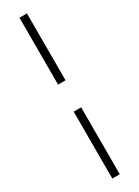

<svg xmlns="http://www.w3.org/2000/svg" viewBox="-262 -782 750 1034"><g transform="rotate(-30 113.0 -265.0)"><path d="M89.8 -765.1H136.2V-349.1H89.8ZM89.8 -181.2H136.2V234.9H89.8Z"/></g></svg>

Font: Selawik Light
Style: Regular
Weight: 300
Designer: Aaron Bell
Foundry: Microsoft Corporation
Version: Version 1.01